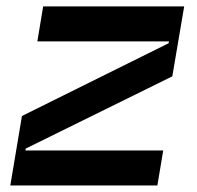

<svg xmlns="http://www.w3.org/2000/svg" viewBox="-20 -565 599 585"><path d="M459.5 0 477.3 -106.5H57.5L58.2 -112.2L505 -332.4L541.2 -545.5H111.5L93.8 -438.9H495L493.6 -433.2L46.9 -211.6L11.4 0Z"/></svg>

Font: Riot Sans 2.0
Style: Bold Italic
Weight: 600
Italic angle: -9.39999°
Designer: Rasmus Andersson
Foundry: rsms
Version: Version 3.006;hotconv 1.0.109;makeotfexe 2.5.65596